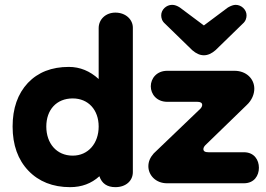

<svg xmlns="http://www.w3.org/2000/svg" viewBox="-20 -756 1096 792"><path d="M645 -693C645 -682 648 -669 661 -658L773 -549C789 -535 805 -528 821 -528C837 -528 853 -535 869 -549L981 -658C994 -669 997 -682 997 -693C997 -716 976 -736 952 -736C943 -736 932 -732 920 -725L821 -651L722 -725C711 -732 701 -736 690 -736C666 -736 645 -716 645 -693ZM269 16C317 16 357 1 390 -29C400 1 422 16 456 16C499 16 528 -10 528 -46V-642C528 -675 499 -704 456 -704C416 -704 387 -676 387 -640V-430C351 -463 310 -480 264 -480C193 -480 137 -458 95 -414C53 -369 32 -309 32 -234C32 -158 54 -97 97 -52C140 -7 198 16 269 16ZM986 0C1029 0 1048 -32 1048 -64C1048 -96 1029 -128 986 -128H840C826 -128 819 -132 819 -141C819 -146 822 -152 827 -157L997 -322C1020 -343 1029 -369 1029 -390C1029 -431 996 -464 947 -464H670C626 -464 602 -432 602 -400C602 -368 626 -336 670 -336H794C807 -336 814 -332 814 -323C814 -318 811 -312 806 -307L614 -123C599 -106 592 -89 592 -70C592 -34 622 0 669 0ZM280 -114C213 -114 171 -165 171 -234C171 -303 213 -350 280 -350C344 -350 387 -303 387 -234C387 -165 344 -114 280 -114Z"/></svg>

Font: Dongle
Style: Bold
Weight: 700
Designer: Yanghee Ryu
Foundry: Yanghee Ryu
Version: Version 2.000